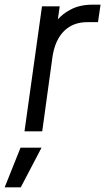

<svg xmlns="http://www.w3.org/2000/svg" viewBox="-65 -563 451 823"><path d="M116 0 160 -320C175 -419 231 -468 308 -468H355L366 -543H332C295 -543 263 -536 236 -521C215 -510 198 -497 183 -480L191 -536H115L40 0ZM24 240 113 70H23L-45 240Z"/></svg>

Font: Plus Jakarta Sans
Style: Italic
Weight: 400
Italic angle: -8°
Designer: Gumpita Rahayu
Foundry: Tokotype
Version: Version 2.071;gftools[0.9.30]